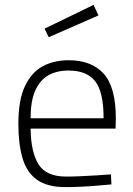

<svg xmlns="http://www.w3.org/2000/svg" viewBox="-20 -755 543 784"><path d="M247 9Q173 9 131 -21Q89 -51 72 -109Q55 -167 55 -249Q55 -347 82 -403.5Q109 -460 154.5 -484.5Q200 -509 260 -509Q354 -509 403.5 -454Q453 -399 453 -271L452 -230H105Q106 -135 137 -84.5Q168 -34 250 -34Q277 -34 310 -35.5Q343 -37 376 -39Q409 -41 433 -43L435 -2Q411 0 377.5 3Q344 6 309.5 7.5Q275 9 247 9ZM105 -272H403Q403 -380 368.5 -423.5Q334 -467 260 -467Q212 -467 177.5 -447.5Q143 -428 124 -385.5Q105 -343 105 -272ZM179 -603 162 -638 362 -735 382 -692Z"/></svg>

Font: Cairo Play Light
Style: Regular
Weight: 300
Version: Version 3.119